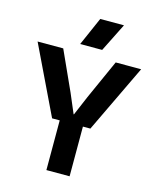

<svg xmlns="http://www.w3.org/2000/svg" viewBox="-129 -981 877 1071"><g transform="rotate(15 309.0 -446.0)"><path d="M199 -287 10 -680H158L261 -453L309 -340H311L359 -453L461 -680H608L420 -287H377V0H243V-287ZM243 -728 315 -892H452L370 -728Z"/></g></svg>

Font: TASA Orbiter Display
Style: Bold
Weight: 700
Designer: Weizhong Zhang
Version: Version 1.000;Glyphs 3.1.2 (3151)